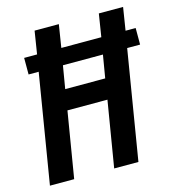

<svg xmlns="http://www.w3.org/2000/svg" viewBox="-109 -827 834 918"><g transform="rotate(-15 308.0 -367.5)"><path d="M25 0 114 -540H64V-622H128L146 -735H266L248 -622H446L464 -735H584L566 -622H616V-540H552L463 0H343L397 -326H199L145 0ZM413 -427 432 -540H234L215 -427Z"/></g></svg>

Font: Iosevka SS04 Extended
Style: Bold Italic
Weight: 700
Width: 7
Italic angle: -9°
Monospace: yes
Designer: Belleve Invis
Foundry: Belleve Invis
Version: Version 19.0.0; ttfautohint (v1.8.4)